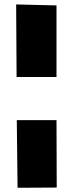

<svg xmlns="http://www.w3.org/2000/svg" viewBox="-20 -781 328 876"><path d="M238.8 74.7 237.8 -232.9H56.6L60.1 75.7ZM237.8 -429.7V-756.3L53.7 -760.7L55.7 -429.7Z"/></svg>

Font: Luckiest Guy
Style: Regular
Weight: 400
Designer: Astigmatic (AOETI)
Foundry: Astigmatic (AOETI)
Version: Version 1.001